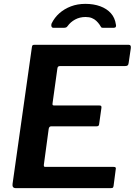

<svg xmlns="http://www.w3.org/2000/svg" viewBox="-20 -974 698 994"><path d="M145 -729Q146 -737 148.5 -739.5Q151 -742 158 -742H647Q660 -742 657 -723L646 -648Q645 -639 641 -635.5Q637 -632 627 -632H292Q285 -632 281.5 -629.5Q278 -627 277 -619L252 -439Q251 -432 253 -430Q255 -428 260 -428H494Q502 -428 504 -424.5Q506 -421 505 -415L493 -330Q492 -320 480 -320H245Q234 -320 232 -306L207 -121Q206 -110 213 -110H568Q576 -110 578.5 -107Q581 -104 579 -96L568 -12Q567 -5 564.5 -2.5Q562 0 553 0H62Q42 0 45 -22L145 -729ZM257 -830Q249 -830 246.5 -837Q244 -844 247 -852Q262 -883 287.5 -905.5Q313 -928 347 -941Q381 -954 422 -954Q465 -954 499 -941.5Q533 -929 554 -905.5Q575 -882 580 -847Q582 -840 579.5 -835Q577 -830 568 -830H512Q505 -830 502.5 -835Q500 -840 495 -847Q488 -857 478.5 -866Q469 -875 455.5 -880.5Q442 -886 423 -886Q393 -886 369 -873Q345 -860 330 -839Q326 -833 321 -831.5Q316 -830 312 -830Z"/></svg>

Font: Libre Franklin SemiBold
Style: Italic
Weight: 600
Italic angle: -8°
Designer: Pablo Impallari, Rodrigo Fuenzalida, Nhung Nguyen
Foundry: Impallari Type
Version: Version 3.000